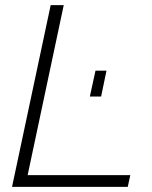

<svg xmlns="http://www.w3.org/2000/svg" viewBox="-20 -730 595 750"><path d="M178 -710H229L88 -46H489L479 0H27ZM331 -353 353 -454H396L375 -353Z"/></svg>

Font: Raleway Thin Light
Style: Italic
Weight: 300
Italic angle: -12°
Version: Version 4.026